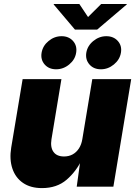

<svg xmlns="http://www.w3.org/2000/svg" viewBox="-20 -942 686 969"><path d="M191.9 7.3Q134.3 7.3 96.2 -18.8Q58.1 -44.9 42.5 -91.3Q26.9 -137.7 36.6 -197.3L94.2 -542.5H290L239.7 -238.8Q233.4 -198.2 250 -175.3Q266.6 -152.3 303.2 -152.3Q327.6 -152.3 346.7 -162.8Q365.7 -173.3 378.4 -192.9Q391.1 -212.4 395.5 -239.7L445.8 -542.5H642.1L552.2 0H367.2L386.7 -140.1H395Q365.2 -77.1 316.2 -34.9Q267.1 7.3 191.9 7.3ZM489.3 -592.3Q452.6 -592.3 431.4 -616.7Q410.2 -641.1 415.5 -675.8Q421.4 -710.9 450.9 -735.1Q480.5 -759.3 516.6 -759.3Q553.2 -759.3 574.7 -735.1Q596.2 -710.9 590.3 -675.8Q584.5 -641.1 554.9 -616.7Q525.4 -592.3 489.3 -592.3ZM263.2 -592.3Q226.6 -592.3 205.3 -616.7Q184.1 -641.1 189.9 -675.8Q195.8 -710.9 225.1 -735.1Q254.4 -759.3 291 -759.3Q327.1 -759.3 348.6 -735.1Q370.1 -710.9 364.3 -675.8Q358.9 -641.1 329.3 -616.7Q299.8 -592.3 263.2 -592.3ZM380.4 -921.9 424.3 -856 490.7 -921.9H620.1L619.6 -919.4L470.2 -792.5H358.4L251 -919.4L251.5 -921.9Z"/></svg>

Font: Inter 16pt Black
Style: Italic
Weight: 900
Italic angle: -9.3988°
Version: Version 4.001;git-66647c0bb